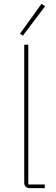

<svg xmlns="http://www.w3.org/2000/svg" viewBox="-20 -971 291 991"><path d="M98 -787 83 -797 194 -951 213 -939ZM134 0C115 0 105 -10 105 -29V-740H126V-19H211V0Z"/></svg>

Font: Plexus Sans Thin
Style: Regular
Weight: 250
Version: Version 2.001;PS 002.001;hotconv 1.0.70;makeotf.lib2.5.58329